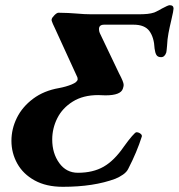

<svg xmlns="http://www.w3.org/2000/svg" viewBox="-20 -705 688 739"><path d="M24 -163Q24 -209 45 -251.5Q66 -294 107.5 -325Q149 -356 207 -366Q234 -371 256 -380Q278 -389 279 -400L278 -407L191 -597Q190 -599 183.5 -613Q177 -627 179 -631Q180 -637 189.5 -646.5Q199 -656 205 -656Q225 -656 242.5 -655Q260 -654 273 -653Q306 -650 332 -650H488Q493 -650 513 -650Q533 -650 547.5 -651.5Q562 -653 574 -657Q594 -666 603 -672Q627 -685 633 -685Q648 -685 648 -672Q648 -670 646 -658L639 -626Q633 -601 628.5 -577.5Q624 -554 623 -529Q621 -506 620 -503Q614 -485 600 -485Q587 -485 582 -493.5Q577 -502 575 -518Q573 -561 555 -585.5Q537 -610 494 -610H381Q361 -610 361 -593Q361 -585 364 -578L438 -423Q447 -406 451.5 -395Q456 -384 456 -378Q456 -373 453 -364Q445 -338 386 -338L358 -339Q300 -339 260 -314Q220 -289 200.5 -250Q181 -211 181 -168Q181 -115 208 -77.5Q235 -40 280 -40Q338 -40 379 -63.5Q420 -87 457 -141Q475 -166 488 -181Q501 -196 505 -196Q513 -196 520 -191Q527 -186 526 -180Q507 -120 474 -56Q468 -43 453.5 -33Q439 -23 424 -17Q341 14 222 14Q158 14 113.5 -10.5Q69 -35 46.5 -75.5Q24 -116 24 -163Z"/></svg>

Font: EB Garamond
Style: Bold Italic
Weight: 700
Italic angle: -17.2°
Designer: Georg Duffner and Octavio Pardo
Foundry: Georg Duffner
Version: Version 1.000